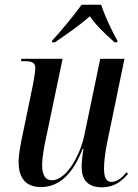

<svg xmlns="http://www.w3.org/2000/svg" viewBox="-20 -786 585 816"><path d="M202 -614 201 -606H213C266 -642 322 -681 362 -717C386 -681 422 -646 467 -606H478L479 -614C457 -650 423 -724 410 -766H327C294 -720 241 -656 202 -614ZM413 10C467 10 498 -17 524 -47L518 -54C498 -30 477 -13 454 -13C430 -13 422 -34 422 -71C422 -99 428 -144 435 -178L509 -536H406L339 -214C323 -132 264 -20 201 -20C172 -20 159 -42 159 -87C159 -114 168 -167 177 -206L246 -536H71L69 -526H84C118 -526 130 -519 130 -495C130 -483 125 -455 120 -426L77 -218C69 -181 59 -131 59 -97C59 -38 83 9 154 9C230 9 289 -44 331 -153H335C330 -130 327 -94 327 -76C327 -29 347 10 413 10Z"/></svg>

Font: Noto Serif Display Condensed Medium
Style: Italic
Weight: 500
Width: 3
Italic angle: -12°
Designer: Monotype Design Team
Foundry: Monotype Imaging Inc.
Version: Version 2.009